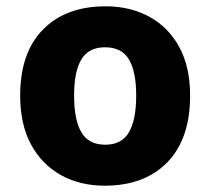

<svg xmlns="http://www.w3.org/2000/svg" viewBox="-20 -579 667 609"><path d="M583 -276Q583 -138 510.5 -64Q438 10 312 10Q234 10 173.5 -23.5Q113 -57 78.5 -120.5Q44 -184 44 -276Q44 -412 116.5 -485.5Q189 -559 315 -559Q393 -559 453.5 -526Q514 -493 548.5 -430Q583 -367 583 -276ZM215 -276Q215 -199 238 -159.5Q261 -120 314 -120Q366 -120 389 -159.5Q412 -199 412 -276Q412 -352 389 -390.5Q366 -429 313 -429Q261 -429 238 -390.5Q215 -352 215 -276Z"/></svg>

Font: Noto Sans Sinhala UI ExtraBold
Style: Regular
Weight: 800
Designer: Jelle Bosma - Monotype Design Team
Foundry: Monotype Imaging Inc.
Version: Version 2.006; ttfautohint (v1.8.4.7-5d5b)